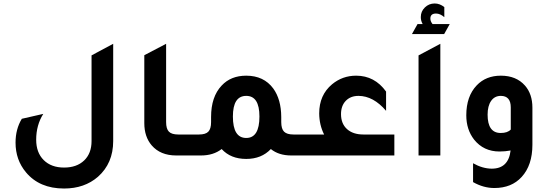

<svg xmlns="http://www.w3.org/2000/svg" viewBox="-20 -898 3175 1109"><path d="M633.8 -83Q633.8 44.9 545.9 123Q467.8 190.9 350.1 190.9Q208 190.9 129.9 97.2Q69.8 25.4 69.8 -74.2Q69.8 -152.3 106 -211.9L230 -240.2Q189 -175.3 189 -90.8Q189 -16.6 232.4 26.6Q275.9 69.8 350.1 69.8Q423.3 69.8 466.1 28.8Q508.8 -12.2 508.8 -83V-578.1L633.8 -645Z M997.6 0Q906.7 0 856.4 -58.1Q813.5 -107.9 813.5 -187V-579.1L939.5 -645V-192.9Q939.5 -153.8 955.6 -137.5Q971.7 -121.1 1009.8 -121.1H1099.6V0Z M1675.3 -121.1H1764.2V0H1662.1Q1590.3 0 1544.4 -37.1Q1490.2 20 1402.3 20Q1312.5 20 1260.3 -37.1Q1212.4 0 1141.1 0H1039.6V-121.1H1129.4Q1167.5 -121.1 1183.3 -137.5Q1199.2 -153.8 1199.2 -192.9V-222.2Q1199.2 -339.4 1260.3 -403.8Q1313.5 -460.9 1402.3 -460.9Q1503.4 -460.9 1558.1 -387.2Q1604 -324.2 1604.5 -222.2V-192.9Q1604.5 -153.8 1620.8 -137.5Q1637.2 -121.1 1675.3 -121.1ZM1402.3 -101.1Q1478.5 -101.1 1478.5 -225.1Q1478.5 -344.2 1402.3 -344.2Q1325.2 -344.2 1325.2 -225.1Q1325.2 -101.1 1402.3 -101.1Z M2257.8 -121.1V0H1704.1V-121.1H1852.1Q1824.2 -176.3 1823.7 -243.2Q1823.7 -349.1 1897.9 -411.1Q1958 -460.9 2037.1 -460.9Q2144 -460.9 2210 -369.1V-257.8Q2136.7 -343.8 2050.8 -344.2Q2004.9 -344.2 1977.3 -315.7Q1949.7 -287.1 1949.7 -238.8Q1949.7 -183.6 1984.4 -152.3Q2019 -121.1 2079.1 -121.1Z M2359.4 -701.2 2391.6 -758.8H2421.4Q2410.2 -778.8 2410.6 -799.8Q2410.6 -832 2434.1 -855Q2457.5 -877.9 2490.7 -877.9Q2520.5 -877.9 2546.4 -856.9V-798.8Q2522.5 -819.8 2498.5 -819.8Q2465.3 -819.8 2465.8 -790Q2465.8 -774.9 2478.5 -758.8H2577.6L2545.4 -701.2ZM2397.5 0V-578.1L2523.4 -645V0Z M2929.2 -28.8Q2898.4 -22.9 2865.2 -22.9Q2773.4 -22.9 2718.3 -91.8Q2673.3 -149.9 2673.3 -231.9Q2673.3 -341.8 2733.4 -404.8Q2786.6 -460.9 2873 -460.9Q2961.9 -460.9 3012.2 -403.8Q3055.2 -355 3055.2 -275.9V-62Q3055.2 56.2 2993.2 124Q2935.1 188 2835.4 188Q2772.5 188 2712.4 153.8V44.9Q2766.6 75.7 2820.3 76.2Q2917 76.2 2929.2 -28.8ZM2930.2 -277.8Q2930.2 -343.8 2873 -344.2Q2836.9 -344.2 2816.7 -315.2Q2796.4 -286.1 2796.4 -235.8Q2796.4 -129.9 2872.1 -129.9Q2912.1 -129.9 2930.2 -149.9Z"/></svg>

Font: Tajawal
Style: Bold
Weight: 700
Designer: Boutros Fonts
Foundry: Created by Boutros International 2017
Version: Version 1.700